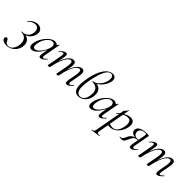

<svg xmlns="http://www.w3.org/2000/svg" viewBox="127 -1968 3492 3492"><g transform="rotate(45 1873.0 -222.0)"><path d="M261.6 -242.4Q267.8 -302 243.1 -333.8Q218.4 -365.6 173.4 -365.6Q136.8 -365.6 100.6 -346.4Q64.4 -327.2 39.4 -289.6Q38.2 -288.4 33.2 -290.9Q28.2 -293.4 29.2 -295.4Q62 -348 110 -374.5Q158 -401 205 -401Q244.6 -401 273 -383.3Q301.4 -365.6 315 -334.4Q328.6 -303.2 321.4 -261.6Q316 -224.2 294.1 -187.5Q272.2 -150.8 237.9 -124Q203.6 -97.2 161.2 -88L164.2 -96Q213.8 -97 246.1 -71.8Q278.4 -46.6 291.4 -5.7Q304.4 35.2 296.4 82.4Q286.4 141 253.4 185.9Q220.4 230.8 173 255.9Q125.6 281 69.8 281Q10.2 281 -23.9 257.2Q-58 233.4 -51.8 199Q-49.2 185 -40.1 178.7Q-31 172.4 -18.2 172.4Q-4.6 172.4 3.5 181.8Q11.6 191.2 17.6 204.8Q23.6 218.4 32.5 232Q41.4 245.6 56.4 255Q71.4 264.4 98 264.4Q136.6 264.4 163.4 242.9Q190.2 221.4 207 188.2Q223.8 155 230.4 121.6Q240.6 66.8 229.8 19.9Q219 -27 184.1 -55.5Q149.2 -84 88.2 -84Q85.2 -84 84.3 -90Q83.4 -96 88.4 -96Q171 -96 212.6 -137.1Q254.2 -178.2 261.6 -242.4Z M443.6 13Q411.2 13 394.1 -11.1Q377 -35.2 384.2 -91Q392 -145.2 418.7 -199.5Q445.4 -253.8 483.5 -299.1Q521.6 -344.4 564.7 -371.7Q607.8 -399 647.4 -399Q665.8 -399 683.6 -392.3Q701.4 -385.6 714.1 -370.3Q726.8 -355 728.8 -330.4L686.4 -357Q698.6 -359 715.1 -373.4Q731.6 -387.8 736.6 -407Q738.6 -410 744.1 -408.8Q749.6 -407.6 748.6 -405.6L690.6 -89Q680.8 -30.8 705.6 -30.8Q717.2 -30.8 734.4 -43.5Q751.6 -56.2 772.4 -77Q775.4 -80 779.4 -76Q783.4 -72 780.4 -69Q747.8 -32 721.1 -11.5Q694.4 9 668.4 9Q643.6 9 636.9 -12.9Q630.2 -34.8 639.8 -89L664 -229L681 -246Q651.4 -170.4 611.4 -111.6Q571.4 -52.8 528 -19.9Q484.6 13 443.6 13ZM479.6 -36Q507.6 -36 537.6 -57.8Q567.6 -79.6 595.3 -115.2Q623 -150.8 643.5 -193.5Q664 -236.2 672.2 -277Q680.2 -314 665 -339.2Q649.8 -364.4 612.6 -363.6Q578.2 -362.8 542 -332.6Q505.8 -302.4 478 -251.6Q450.2 -200.8 440.4 -136Q432.8 -85.8 442.4 -60.9Q452 -36 479.6 -36Z M1343.8 9Q1318.6 9 1312.4 -13.2Q1306.2 -35.4 1315.8 -89L1345 -248Q1354.6 -304.8 1346.6 -332.6Q1338.6 -360.4 1311.4 -360.4Q1281 -360.4 1246.4 -319.5Q1211.8 -278.6 1181.2 -199.6Q1150.6 -120.6 1130.2 -7.2L1118.6 -8.2Q1138.6 -125.4 1173.4 -213.5Q1208.2 -301.6 1252.2 -350.3Q1296.2 -399 1344.2 -399Q1384 -399 1397.3 -368.2Q1410.6 -337.4 1398.4 -267L1366.4 -89Q1361.4 -58.6 1365.9 -44.7Q1370.4 -30.8 1381.8 -30.8Q1393.6 -30.8 1410.5 -43.6Q1427.4 -56.4 1448.2 -77Q1452.2 -81 1456.2 -77Q1460.2 -73 1456.2 -69Q1423.6 -32 1397 -11.5Q1370.4 9 1343.8 9ZM878.6 8Q864.4 8 860.2 6.3Q856 4.6 856 1.6Q856 -1.6 861.1 -24Q866.2 -46.4 870.2 -69.2L912 -297Q921.8 -355.6 895.4 -355.6Q883.8 -355.6 865.7 -344Q847.6 -332.4 826.2 -310Q823.2 -306 818.8 -310.5Q814.4 -315 818.2 -318.2Q851.8 -357.2 880.4 -376.1Q909 -395 934.6 -395Q959.4 -395 965.8 -373.3Q972.2 -351.6 962.6 -299.4L910.6 -7.2Q907.2 8 878.6 8ZM1099 8Q1084.8 8 1080.6 6.3Q1076.4 4.6 1076.4 1.6Q1076.4 -1.6 1081.9 -26.4Q1087.4 -51.2 1091.4 -74L1123.6 -248.4Q1131.8 -305.4 1124.2 -332.9Q1116.6 -360.4 1091 -360.4Q1061 -360.4 1026.3 -319Q991.6 -277.6 961.2 -198.5Q930.8 -119.4 910.6 -7.2L898.2 -8.2Q918 -124.8 952.7 -212.9Q987.4 -301 1031.5 -350Q1075.6 -399 1124 -399Q1162 -399 1176.3 -368.4Q1190.6 -337.8 1177 -267.4L1130.2 -7.2Q1128 8 1099 8Z M1677.2 -364.8 1711.6 -386.8Q1759 -386.8 1793.3 -362.1Q1827.6 -337.4 1842.4 -288.9Q1857.2 -240.4 1844 -166.6Q1837 -125 1810.2 -83.7Q1783.4 -42.4 1741 -15.2Q1698.6 12 1642.8 12Q1588.4 12 1557.5 -23.5Q1526.6 -59 1520.8 -129.8Q1515 -200.6 1532.8 -304.8Q1557.8 -448.4 1600.1 -541.3Q1642.4 -634.2 1696.3 -679.6Q1750.2 -725 1810 -725Q1854.4 -725 1876.1 -693.9Q1897.8 -662.8 1888.4 -609.4Q1879.6 -565.8 1858.2 -525.8Q1836.8 -485.8 1807.3 -452.8Q1777.8 -419.8 1743.9 -397.2Q1710 -374.6 1677.2 -364.8ZM1673.8 -9Q1704.2 -9 1728.6 -27.4Q1753 -45.8 1769.3 -76.1Q1785.6 -106.4 1791.6 -141.4Q1811.6 -258.4 1769.9 -308.7Q1728.2 -359 1642.8 -359Q1638 -359 1638.8 -367Q1639.6 -375 1641.8 -375Q1685.4 -375 1725.9 -404.6Q1766.4 -434.2 1796.1 -481.5Q1825.8 -528.8 1836.2 -579.8Q1847.2 -641.8 1831.2 -673.4Q1815.2 -705 1782.8 -705Q1739.6 -705 1703.3 -659.4Q1667 -613.8 1638.2 -527.9Q1609.4 -442 1587.4 -321Q1568.8 -215.4 1572.3 -146.2Q1575.8 -77 1601.2 -43Q1626.6 -9 1673.8 -9Z M1961.6 13Q1929.2 13 1912.1 -11.1Q1895 -35.2 1902.2 -91Q1910 -145.2 1936.7 -199.5Q1963.4 -253.8 2001.5 -299.1Q2039.6 -344.4 2082.7 -371.7Q2125.8 -399 2165.4 -399Q2183.8 -399 2201.6 -392.3Q2219.4 -385.6 2232.1 -370.3Q2244.8 -355 2246.8 -330.4L2204.4 -357Q2216.6 -359 2233.1 -373.4Q2249.6 -387.8 2254.6 -407Q2256.6 -410 2262.1 -408.8Q2267.6 -407.6 2266.6 -405.6L2208.6 -89Q2198.8 -30.8 2223.6 -30.8Q2235.2 -30.8 2252.4 -43.5Q2269.6 -56.2 2290.4 -77Q2293.4 -80 2297.4 -76Q2301.4 -72 2298.4 -69Q2265.8 -32 2239.1 -11.5Q2212.4 9 2186.4 9Q2161.6 9 2154.9 -12.9Q2148.2 -34.8 2157.8 -89L2182 -229L2199 -246Q2169.4 -170.4 2129.4 -111.6Q2089.4 -52.8 2046 -19.9Q2002.6 13 1961.6 13ZM1997.6 -36Q2025.6 -36 2055.6 -57.8Q2085.6 -79.6 2113.3 -115.2Q2141 -150.8 2161.5 -193.5Q2182 -236.2 2190.2 -277Q2198.2 -314 2183 -339.2Q2167.8 -364.4 2130.6 -363.6Q2096.2 -362.8 2060 -332.6Q2023.8 -302.4 1996 -251.6Q1968.2 -200.8 1958.4 -136Q1950.8 -85.8 1960.4 -60.9Q1970 -36 1997.6 -36Z M2257.6 275Q2253.8 276 2252.7 270Q2251.6 264 2255.6 263Q2278 258.8 2289.1 252.7Q2300.2 246.6 2306 231.1Q2311.8 215.6 2316.8 185L2418.8 -386Q2418.8 -389 2426 -395.1Q2433.2 -401.2 2442.9 -410.4Q2452.6 -419.6 2460.9 -431.9Q2469.2 -444.2 2472.4 -459.2Q2473.6 -463.2 2479 -462.2Q2484.4 -461.2 2483.4 -457.2L2370.4 178Q2363.4 218.6 2374.9 231Q2386.4 243.4 2427.8 237.8Q2431.8 236.2 2433.4 242Q2435 247.8 2430 248.8ZM2460 1Q2423 1 2404.5 -2Q2386 -5 2372 -8L2382 -60.4Q2401.4 -46.8 2426.4 -37.1Q2451.4 -27.4 2488.2 -27.4Q2532.6 -27.4 2563.2 -52.5Q2593.8 -77.6 2612.7 -121.4Q2631.6 -165.2 2638.4 -220Q2643.2 -254.4 2639.3 -285.6Q2635.4 -316.8 2617.3 -336.8Q2599.2 -356.8 2558.2 -356.8Q2511.8 -356.8 2465.2 -330.1Q2418.6 -303.4 2357.4 -256Q2354.2 -254.4 2350.3 -259Q2346.4 -263.6 2349.6 -265.2Q2409.6 -318.2 2474.1 -355.6Q2538.6 -393 2600 -393Q2656 -393 2680.4 -357Q2704.8 -321 2694.8 -253Q2687.8 -202 2665.1 -156Q2642.4 -110 2609.7 -74.5Q2577 -39 2538.2 -19Q2499.4 1 2460 1Z M2758.2 9Q2747.2 9 2733.2 7Q2719.2 5 2702.2 1Q2699 0 2700.5 -5.5Q2702 -11 2706 -9Q2710 -8 2718.6 -8Q2739.4 -8 2753.6 -21.1Q2767.8 -34.2 2779 -55.3Q2790.2 -76.4 2800.4 -100.4Q2817.2 -135.2 2839.2 -155.2Q2861.2 -175.2 2887.3 -183.6Q2913.4 -192 2941.4 -192L2946.4 -188Q2895.6 -188 2861.6 -201.5Q2827.6 -215 2813.1 -239.1Q2798.6 -263.2 2804.2 -294.2Q2810.8 -329 2838.3 -351.5Q2865.8 -374 2909.7 -385Q2953.6 -396 3007.4 -396Q3034.6 -396 3047.1 -394.6Q3059.6 -393.2 3062.9 -388.7Q3066.2 -384.2 3064.2 -375L3012 -89Q3002.2 -30.4 3028.8 -30.4Q3039.4 -30.4 3057.9 -42Q3076.4 -53.6 3097.8 -76Q3101 -80 3105 -75.5Q3109 -71 3105.8 -67.8Q3071.4 -28.8 3043.7 -9.9Q3016 9 2989.4 9Q2964.6 9 2958.2 -12.7Q2951.8 -34.4 2961.4 -86.6L3003.6 -312Q3010.4 -345 3010.7 -359.4Q3011 -373.8 3005.2 -377.3Q2999.4 -380.8 2985.6 -380.8Q2925.6 -380.8 2895.5 -357.8Q2865.4 -334.8 2860.2 -304.4Q2857 -284.2 2864 -260.2Q2871 -236.2 2892.7 -219.1Q2914.4 -202 2953.4 -202Q2975.6 -202 3000.4 -208L2994.4 -191Q2949.8 -191 2925.2 -181.7Q2900.6 -172.4 2884.4 -148.1Q2868.2 -123.8 2846.8 -78Q2838.4 -57 2827.5 -36.8Q2816.6 -16.6 2800.1 -3.8Q2783.6 9 2758.2 9Z M3669.8 9Q3644.6 9 3638.4 -13.2Q3632.2 -35.4 3641.8 -89L3671 -248Q3680.6 -304.8 3672.6 -332.6Q3664.6 -360.4 3637.4 -360.4Q3607 -360.4 3572.4 -319.5Q3537.8 -278.6 3507.2 -199.6Q3476.6 -120.6 3456.2 -7.2L3444.6 -8.2Q3464.6 -125.4 3499.4 -213.5Q3534.2 -301.6 3578.2 -350.3Q3622.2 -399 3670.2 -399Q3710 -399 3723.3 -368.2Q3736.6 -337.4 3724.4 -267L3692.4 -89Q3687.4 -58.6 3691.9 -44.7Q3696.4 -30.8 3707.8 -30.8Q3719.6 -30.8 3736.5 -43.6Q3753.4 -56.4 3774.2 -77Q3778.2 -81 3782.2 -77Q3786.2 -73 3782.2 -69Q3749.6 -32 3723 -11.5Q3696.4 9 3669.8 9ZM3204.6 8Q3190.4 8 3186.2 6.3Q3182 4.6 3182 1.6Q3182 -1.6 3187.1 -24Q3192.2 -46.4 3196.2 -69.2L3238 -297Q3247.8 -355.6 3221.4 -355.6Q3209.8 -355.6 3191.7 -344Q3173.6 -332.4 3152.2 -310Q3149.2 -306 3144.8 -310.5Q3140.4 -315 3144.2 -318.2Q3177.8 -357.2 3206.4 -376.1Q3235 -395 3260.6 -395Q3285.4 -395 3291.8 -373.3Q3298.2 -351.6 3288.6 -299.4L3236.6 -7.2Q3233.2 8 3204.6 8ZM3425 8Q3410.8 8 3406.6 6.3Q3402.4 4.6 3402.4 1.6Q3402.4 -1.6 3407.9 -26.4Q3413.4 -51.2 3417.4 -74L3449.6 -248.4Q3457.8 -305.4 3450.2 -332.9Q3442.6 -360.4 3417 -360.4Q3387 -360.4 3352.3 -319Q3317.6 -277.6 3287.2 -198.5Q3256.8 -119.4 3236.6 -7.2L3224.2 -8.2Q3244 -124.8 3278.7 -212.9Q3313.4 -301 3357.5 -350Q3401.6 -399 3450 -399Q3488 -399 3502.3 -368.4Q3516.6 -337.8 3503 -267.4L3456.2 -7.2Q3454 8 3425 8Z"/></g></svg>

Font: Cormorant Infant Light
Style: Italic
Weight: 300
Italic angle: -10°
Designer: Christian Thalmann (Catharsis Fonts)
Foundry: Catharsis Fonts
Version: Version 4.001